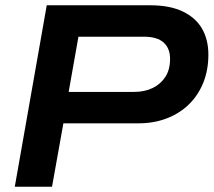

<svg xmlns="http://www.w3.org/2000/svg" viewBox="-20 -707 809 727"><path d="M36 0 157 -687H549Q623 -687 672 -663.5Q721 -640 745 -598.5Q769 -557 769 -500Q769 -442 750 -394.5Q731 -347 696 -312.5Q661 -278 612 -259Q563 -240 504 -240H220L177 0ZM240 -359H488Q528 -359 558.5 -374Q589 -389 606.5 -416.5Q624 -444 624 -484Q624 -524 599.5 -546Q575 -568 525 -568H277Z"/></svg>

Font: Archivo SemiExpanded SemiBold
Style: Italic
Weight: 600
Width: 6
Italic angle: -10°
Designer: Hector Gatti
Foundry: Omnibus-Type
Version: Version 2.001